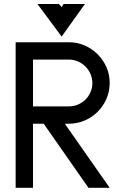

<svg xmlns="http://www.w3.org/2000/svg" viewBox="-20 -923 591 946"><path d="M293.5 -903.3H398.4L283.7 -742.7L164.6 -903.3H270L283.7 -888.2ZM520.5 2.4H416L195.3 -313.5H142.6V2.4H57.1V-714.8H319.8Q360.8 -714.8 397.2 -699Q433.6 -683.1 461.2 -655.5Q488.8 -627.9 504.6 -591.6Q520.5 -555.2 520.5 -514.2Q520.5 -473.1 504.6 -436.5Q488.8 -399.9 461.4 -372.6Q434.1 -345.2 397.5 -329.3Q360.8 -313.5 319.8 -313.5H299.3ZM142.6 -629.4V-398.9H319.8Q343.8 -398.9 364.7 -408Q385.7 -417 401.4 -432.6Q417 -448.2 426 -469.2Q435.1 -490.2 435.1 -514.2Q435.1 -537.6 425.8 -558.6Q416.5 -579.6 400.9 -595.2Q385.3 -610.8 364.3 -620.1Q343.3 -629.4 319.8 -629.4Z"/></svg>

Font: Proletarsk
Style: Regular
Weight: 400
Designer: Peter Wiegel, original typeface by Carl Albert Fahrenwaldt 1901
Foundry: Peter Wiegel
Version: Version 1.000 2010 initial release